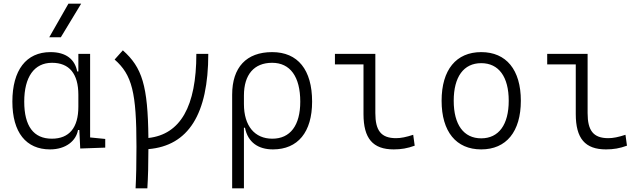

<svg xmlns="http://www.w3.org/2000/svg" viewBox="-20 -815 3556 1060"><path d="M256.3 9.8C344.2 9.8 400.4 -38.1 410.6 -97.2H418L422.9 4.9L561 0V-47.9L477.5 -56.2V-517.6H412.6V-420.4H406.2C393.6 -486.8 345.2 -527.3 258.8 -527.3C124.5 -527.3 48.3 -427.7 48.3 -253.9C48.3 -84 124 9.8 256.3 9.8ZM412.6 -226.1C412.6 -109.9 362.3 -49.3 266.1 -49.3C165.5 -49.3 113.8 -118.7 113.8 -253.9C113.8 -390.1 168.9 -468.3 267.1 -468.3C362.3 -468.3 412.6 -408.2 412.6 -291.5ZM252 -609.4H315.9L428.2 -794.9H357.9Z M728.5 224.6H793.5C797.4 163.6 799.3 91.8 799.3 8.3C1020 -10.3 1129.9 -184.6 1129.9 -517.6H1064C1064 -227.1 976.1 -73.2 799.3 -53.2C796.4 -341.8 765.1 -442.4 658.2 -537.1L612.8 -486.3C709.5 -401.4 733.4 -304.2 733.4 -4.9C733.4 84.5 731.9 160.6 728.5 224.6Z M1486.8 9.8C1624.5 9.8 1703.1 -85.4 1703.1 -253.9C1703.1 -429.7 1624.5 -527.3 1482.4 -527.3C1340.3 -527.3 1261.7 -443.4 1261.7 -292V224.6H1326.7V-109.9H1332.5C1348.1 -29.8 1405.3 9.8 1486.8 9.8ZM1326.7 -240.7V-287.6C1326.7 -403.3 1382.8 -468.3 1482.4 -468.3C1582 -468.3 1637.7 -391.6 1637.7 -253.9C1637.7 -122.6 1582.5 -49.3 1483.4 -49.3C1386.7 -49.3 1326.7 -119.1 1326.7 -240.7Z M2153.8 9.8C2195.3 9.8 2229.5 3.9 2269.5 -10.7L2261.2 -70.8C2222.2 -58.1 2193.4 -52.2 2166.5 -52.2C2083 -52.2 2052.2 -95.2 2052.2 -190.4V-517.6H1829.1V-459.5H1986.8V-185.5C1986.8 -50.8 2038.1 9.8 2153.8 9.8Z M2636.7 9.8C2774.9 9.8 2855.5 -87.9 2855.5 -258.8C2855.5 -429.7 2774.9 -527.3 2636.7 -527.3C2498.5 -527.3 2418 -429.7 2418 -258.8C2418 -87.9 2498.5 9.8 2636.7 9.8ZM2636.7 -51.3C2540 -51.3 2484.9 -126.5 2484.9 -258.8C2484.9 -391.1 2540 -466.3 2636.7 -466.3C2733.4 -466.3 2788.6 -391.1 2788.6 -258.8C2788.6 -126.5 2733.4 -51.3 2636.7 -51.3Z M3325.7 9.8C3367.2 9.8 3401.4 3.9 3441.4 -10.7L3433.1 -70.8C3394 -58.1 3365.2 -52.2 3338.4 -52.2C3254.9 -52.2 3224.1 -95.2 3224.1 -190.4V-517.6H3001V-459.5H3158.7V-185.5C3158.7 -50.8 3210 9.8 3325.7 9.8Z"/></svg>

Font: Cascadia Mono NF Light
Style: Regular
Weight: 300
Monospace: yes
Designer: Aaron Bell
Foundry: Saja Typeworks
Version: Version 2404.023